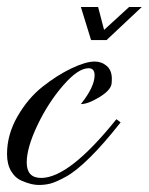

<svg xmlns="http://www.w3.org/2000/svg" viewBox="-93 -526 423 546"><path d="M238 -187 250 -178Q202 -117 162.5 -78Q123 -39 94.5 -23.5Q66 -8 50.5 -4Q35 0 17 0Q8 0 -3.5 -2.5Q-15 -5 -32.5 -12.5Q-50 -20 -61.5 -39.5Q-73 -59 -73 -88Q-73 -143 -43.5 -194.5Q-14 -246 27.5 -279Q69 -312 110 -331.5Q151 -351 176 -351Q196 -351 210.5 -338.5Q225 -326 225 -302Q225 -292 224 -286Q220 -268 188.5 -249Q157 -230 137 -230Q176 -279 176 -312Q176 -332 159 -332Q129 -332 86.5 -283Q44 -234 13.5 -170Q-17 -106 -17 -64Q-17 -20 24 -20Q104 -20 238 -187ZM137 -506H186L203 -441L274 -506H310L210 -412H166Z"/></svg>

Font: Dynalight
Style: Regular
Weight: 400
Designer: Astigmatic (AOETI)
Foundry: Astigmatic (AOETI)
Version: Version 1.000